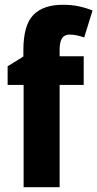

<svg xmlns="http://www.w3.org/2000/svg" viewBox="-20 -785 408 805"><path d="M331 -429H230V0H79V-429H12V-507L78 -548V-574Q78 -680 120 -722.5Q162 -765 243 -765Q279 -765 308.5 -759Q338 -753 368 -741L333 -628Q318 -633 303 -636.5Q288 -640 271 -640Q230 -640 230 -578V-549H331Z"/></svg>

Font: Noto Sans Gujarati UI Condensed ExtraBold
Style: Regular
Weight: 800
Width: 3
Designer: Jelle Bosma - Monotype Design Team, Universal Thirst
Foundry: Monotype Imaging Inc.
Version: Version 2.106; ttfautohint (v1.8.4.7-5d5b)